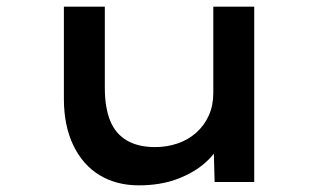

<svg xmlns="http://www.w3.org/2000/svg" viewBox="-20 -547 959 577"><path d="M397 10Q330 10 279.5 -20.5Q229 -51 200.5 -110Q172 -169 172 -250V-527H295V-284Q295 -224 311 -184.5Q327 -145 361 -125Q395 -105 446 -105Q482 -105 514 -116Q546 -127 570 -148.5Q594 -170 607.5 -200Q621 -230 621 -267V-527H744V0H625L622 -110L644 -122Q632 -90 598.5 -59.5Q565 -29 514 -9.5Q463 10 397 10Z"/></svg>

Font: Lexend Tera Medium
Style: Regular
Weight: 500
Designer: Bonnie Shaver-Troup, Thomas Jockin
Foundry: Lexend
Version: Version 1.007